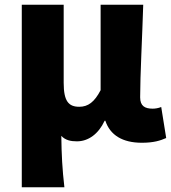

<svg xmlns="http://www.w3.org/2000/svg" viewBox="-20 -589 724 811"><path d="M72 202H252C243 124 240 66 239 -15C257 4 280 8 305 8C353 8 396 -23 422 -79H425C445 -18 498 14 579 14C629 14 657 5 682 -6L661 -137C649 -132 635 -130 625 -130C592 -130 572 -141 572 -178C572 -269 581 -438 585 -569H405V-208C379 -158 352 -138 315 -138C270 -138 249 -161 249 -239V-569H72Z"/></svg>

Font: Noto Sans Korean Black
Style: Bold
Weight: 900
Designer: Ryoko NISHIZUKA (kana & ideographs); Paul D. Hunt (Latin, Greek & Cyrillic); Wenlong ZHANG (bopomofo); Sandoll Communica
Foundry: Adobe Systems Incorporated
Version: Version 1.000;PS 1;hotconv 1.0.78;makeotf.lib2.5.61930